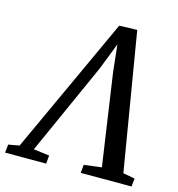

<svg xmlns="http://www.w3.org/2000/svg" viewBox="-158 -848 877 944"><g transform="rotate(15 281.0 -375.5)"><path d="M424.5 -751 541 -52.5 601 -41.5 596.5 0H338L342 -42L431.5 -53L363.5 -520L344 -700.5L365 -698.5L295.5 -520.5L85.5 -52.5L166 -42L162 0H-47L-42.5 -42L13 -52L333.5 -748Z"/></g></svg>

Font: Merriweather 28pt
Style: Italic
Weight: 400
Italic angle: -7.8°
Version: Version 2.101